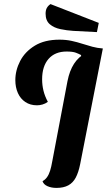

<svg xmlns="http://www.w3.org/2000/svg" viewBox="-20 -897 523 939"><path d="M256 22Q231 22 212 13.5Q193 5 188 -11Q201 -18 210 -30.5Q219 -43 225 -62Q231 -81 236 -110L310 -500Q320 -551 342 -585Q364 -619 399 -637Q434 -655 483 -660L372 -94Q364 -54 350.5 -28.5Q337 -3 314 9.5Q291 22 256 22ZM161 -382Q128 -382 104 -398Q80 -414 67.5 -442Q55 -470 55 -505Q55 -553 78.5 -598.5Q102 -644 150 -673.5Q198 -703 271 -703Q303 -703 330.5 -697Q358 -691 382.5 -683Q407 -675 431.5 -668.5Q456 -662 482 -660L377 -623L376 -628Q367 -633 351.5 -639Q336 -645 306 -645Q249 -645 217.5 -609Q186 -573 186 -509Q186 -481 192.5 -454Q199 -427 214 -399Q202 -390 188 -386Q174 -382 161 -382ZM454 -740 338 -746Q307 -748 275.5 -754.5Q244 -761 223.5 -778.5Q203 -796 203 -830Q203 -847 209 -858Q215 -869 227 -877L463 -785Z"/></svg>

Font: Sansita Swashed Light Medium
Style: Regular
Weight: 500
Version: Version 1.003